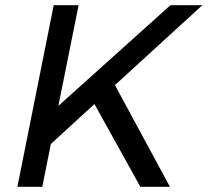

<svg xmlns="http://www.w3.org/2000/svg" viewBox="-20 -720 800 740"><path d="M760 -700 423 -392 635 0H521L344 -319L176 -165L143 0H47L187 -700H283L205 -312L637 -700Z"/></svg>

Font: TypoPRO Montserrat
Style: Italic
Weight: 400
Italic angle: -11.3°
Designer: Julieta Ulanovsky
Foundry: Julieta Ulanovsky
Version: Version 6.001